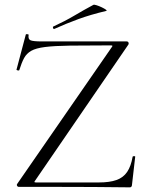

<svg xmlns="http://www.w3.org/2000/svg" viewBox="-20 -803 633 825"><path d="M54 -13 460 -600Q464 -605 463 -606.5Q462 -608 455 -608Q349 -608 281 -607Q213 -606 173.5 -601Q134 -596 114 -584.5Q94 -573 83.5 -553.5Q73 -534 63 -502Q62 -499 56 -500.5Q50 -502 51 -504L91 -655Q92 -657 98 -656Q104 -655 103 -653Q100 -635 111 -630Q122 -625 160 -625Q220 -625 307 -625Q394 -625 525 -625Q530 -625 532 -620.5Q534 -616 532 -612L131 -27Q127 -22 128 -20.5Q129 -19 136 -19Q224 -19 292.5 -19Q361 -19 404 -19Q451 -19 480.5 -29.5Q510 -40 526.5 -64.5Q543 -89 550 -130Q551 -132 556 -132Q561 -132 561 -130L547 -8Q547 -5 545 -1.5Q543 2 538 2Q464 1 381.5 0.5Q299 0 216.5 0Q134 0 60 0Q56 0 53.5 -4.5Q51 -9 54 -13ZM214 -679Q210 -677 208 -682.5Q206 -688 209 -689Q259 -712 299.5 -736Q340 -760 381 -782Q384 -784 395 -780.5Q406 -777 417.5 -771.5Q429 -766 435 -761.5Q441 -757 436 -756Q369 -740 317 -721Q265 -702 214 -679Z"/></svg>

Font: Cormorant Light
Style: Regular
Weight: 300
Designer: Christian Thalmann (Catharsis Fonts)
Foundry: Catharsis Fonts
Version: Version 4.000